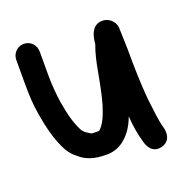

<svg xmlns="http://www.w3.org/2000/svg" viewBox="-111 -599 748 787"><g transform="rotate(-20 263.0 -205.0)"><path d="M25 -343.2C25 -297.2 27 -251.6 34.5 -210.7L42.7 -166C49.7 -135.7 56.3 -106.5 68.3 -77.7C80 -49.5 91.6 -18.9 125.5 6.1C150.2 28.6 186.3 42 237 42C292.2 43.7 322.5 14 340.5 -6.3C358 -25.9 369.6 -49.2 379.2 -74.3C381.8 -32.2 388.2 6.9 399.2 44C399.8 46.4 412.6 103.2 463.9 89.2C513.9 75.5 499 21.9 497.5 17.2C486.5 -19.8 484.1 -62.9 476.8 -116.5C470.8 -182 469 -263.2 469 -332.4C469 -362.9 467 -381.8 467 -402.2C467 -411.6 466.5 -422.9 466.1 -428.6C463.6 -462 433.8 -482.9 404 -479.6C352.1 -473.5 352.7 -403.6 351.2 -399.1C338.4 -365.6 330.4 -328.1 323.5 -290.3L314.3 -241.5C308.9 -212.6 299.7 -172.9 294.6 -156.2C281.7 -114.2 266.6 -78.3 244.8 -59.9C244.6 -59.9 241 -60 238.8 -60C209.3 -60 213.4 -59.9 206.6 -63.8C185.8 -76 179.7 -82.7 174 -93.5C161.5 -117 149.9 -152.8 143.4 -186.5L135.5 -229C130.6 -263.7 127 -304.9 127 -343.9V-449.5C127 -476.5 105.6 -501 76 -501C46.4 -501 25 -476.5 25 -449.5Z"/></g></svg>

Font: Take Off
Style: YouHoser
Weight: 400
Foundry: Cannot Into Space Fonts
Version: Version 0.89